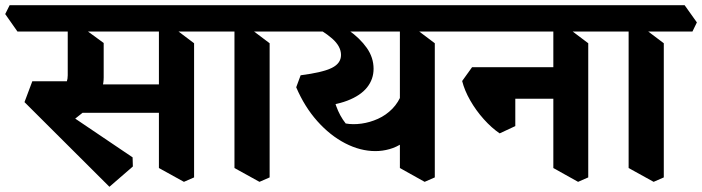

<svg xmlns="http://www.w3.org/2000/svg" viewBox="-72 -659 2695 737"><path d="M348 58 22 -267 52 -347H197L160 -242L437 -55L438 -20ZM173 -171 88 -270Q115 -281 137.5 -294Q160 -307 174 -325.5Q188 -344 188 -370V-577L241 -556L326 -494V-362Q326 -322 305.5 -290.5Q285 -259 250.5 -230.5Q216 -202 173 -171ZM209 -226 208 -335H592L602 -226ZM-5 -538 -52 -605 -35 -639H444L491 -573L474 -538ZM634 39 538 -14V-581L584 -560L673 -493V22ZM428 -538 381 -605 398 -639H753L800 -573L783 -538Z M924 39 828 -14V-581L874 -560L963 -493V22ZM753 -538 706 -605 723 -639H1043L1090 -573L1073 -538Z M1132 -249 1065 -324 1082 -370Q1167 -381 1202 -398.5Q1237 -416 1237 -448Q1237 -481 1203 -511Q1169 -541 1098 -578L1163 -602Q1221 -575 1265.5 -543.5Q1310 -512 1336 -475Q1362 -438 1362 -395Q1362 -355 1337 -323.5Q1312 -292 1261 -272.5Q1210 -253 1132 -249ZM1369 -79Q1311 -79 1253 -109Q1195 -139 1146 -194Q1097 -249 1065 -324L1199 -325Q1205 -290 1218.5 -252Q1232 -214 1255 -185Q1283 -180 1315.5 -184.5Q1348 -189 1379 -203Q1410 -217 1434 -241.5Q1458 -266 1471 -301L1522 -158Q1502 -129 1476 -111.5Q1450 -94 1423 -86.5Q1396 -79 1369 -79ZM1558 39 1463 -14V-581L1508 -560L1597 -493V22ZM1043 -538 996 -605 1013 -639H1677L1725 -573L1708 -538Z M2147 39 2052 -14V-581L2097 -560L2186 -493V22ZM1846 -147Q1815 -168 1785 -201.5Q1755 -235 1733 -273.5Q1711 -312 1702 -348L1740 -401H1839L1906 -357V-175ZM1826 -280 1795 -401H2108L2130 -280ZM1677 -538 1630 -605 1647 -639H2266L2314 -573L2297 -538Z M2437 39 2341 -14V-581L2387 -560L2476 -493V22ZM2266 -538 2219 -605 2236 -639H2556L2603 -573L2586 -538Z"/></svg>

Font: Eczar SemiBold
Style: Regular
Weight: 600
Designer: Vaibhav Singh
Foundry: Rosetta Type Foundry
Version: Version 2.000